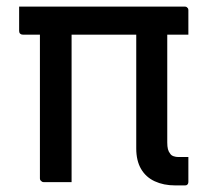

<svg xmlns="http://www.w3.org/2000/svg" viewBox="-20 -552 640 582"><path d="M38 -532H540Q544 -532 546 -530.5Q548 -529 549.5 -527Q551 -525 551 -521Q551 -508 551 -496Q551 -484 551 -472Q551 -460 551 -447H49Q44 -447 41 -450Q38 -453 38 -458Q38 -471 38 -483Q38 -495 38 -507Q38 -519 38 -532ZM101 -473H197V-429Q197 -406 197 -381.5Q197 -357 197 -332Q197 -307 197 -280Q197 -246 197 -211Q197 -176 197 -141Q197 -106 197 -70.5Q197 -35 197 0Q183 0 169 0Q155 0 141 0Q127 0 112 0Q109 0 107 -1.5Q105 -3 103 -5Q101 -7 101 -11Q101 -69 101 -126.5Q101 -184 101 -241.5Q101 -299 101 -357Q101 -415 101 -473ZM551 -76Q551 -57 551 -38.5Q551 -20 551 -1Q551 3 549.5 5.5Q548 8 546 9Q544 10 540 10H511Q476 10 449 -2.5Q422 -15 407.5 -40Q393 -65 393 -102Q393 -148 393 -194.5Q393 -241 393 -287.5Q393 -334 393 -380.5Q393 -427 393 -473H487V-428Q487 -397 487 -365.5Q487 -334 487 -302Q487 -279 487 -256Q487 -233 487 -210.5Q487 -188 487 -165.5Q487 -143 487 -120Q487 -108 489 -100Q491 -92 496 -86Q499 -81 506 -78.5Q513 -76 521 -76Q527 -76 532 -76Q537 -76 542 -76Z"/></svg>

Font: Recursive Monospace
Style: Regular
Weight: 400
Version: Version 1.047